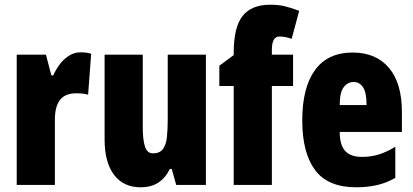

<svg xmlns="http://www.w3.org/2000/svg" viewBox="-20 -785 1753 815"><path d="M322 -563Q332 -563 342 -562Q352 -561 367 -557L354 -383Q335 -389 304 -389Q256 -389 234.5 -360.5Q213 -332 213 -278V0H51V-553H175L198 -465H206Q216 -488 232.5 -510.5Q249 -533 272 -548Q295 -563 322 -563Z M854 -553V0H728L709 -68H701Q682 -29 651.5 -9.5Q621 10 577 10Q504 10 464 -43Q424 -96 424 -193V-553H586V-246Q586 -191 595.5 -162.5Q605 -134 629 -134Q658 -134 671.5 -152Q685 -170 688.5 -203Q692 -236 692 -280V-553Z M1224 -420H1134V0H972V-420H911V-506L972 -551V-560Q972 -670 1010 -717.5Q1048 -765 1127 -765Q1160 -765 1186.5 -759Q1213 -753 1250 -739L1218 -620Q1205 -625 1192 -627.5Q1179 -630 1166 -630Q1134 -630 1134 -573V-553H1224Z M1477 -562Q1576 -562 1631 -497Q1686 -432 1686 -310V-225H1422Q1422 -170 1445 -144.5Q1468 -119 1516 -119Q1554 -119 1587 -129Q1620 -139 1658 -162V-30Q1622 -9 1581 0.5Q1540 10 1492 10Q1372 10 1317.5 -63Q1263 -136 1263 -274Q1263 -413 1317 -487.5Q1371 -562 1477 -562ZM1481 -437Q1456 -437 1439 -415Q1422 -393 1422 -339H1536Q1536 -392 1521 -414.5Q1506 -437 1481 -437Z"/></svg>

Font: Noto Sans Lao UI ExtCond Blk
Style: Regular
Weight: 900
Width: 2
Designer: Monotype Design Team
Foundry: Monotype Imaging Inc.
Version: Version 2.000; ttfautohint (v1.8.4.7-5d5b)